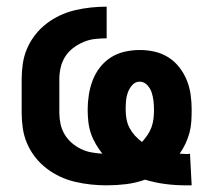

<svg xmlns="http://www.w3.org/2000/svg" viewBox="-20 -548 640 576"><path d="M537 8Q506 8 475.5 4Q445 0 415 -9Q387 1 358 4.5Q329 8 300 8Q276 8 252.5 5.5Q229 3 205.5 -2.5Q182 -8 160.5 -18Q139 -28 120 -42.5Q101 -57 86 -76Q71 -95 61.5 -117Q52 -139 48.5 -162.5Q45 -186 45 -210V-310Q45 -334 48.5 -357.5Q52 -381 61.5 -403Q71 -425 86 -444Q101 -463 120 -477.5Q139 -492 160.5 -502Q182 -512 205.5 -517.5Q229 -523 252.5 -525.5Q276 -528 300 -528V-433Q282 -433 264.5 -431Q247 -429 230.5 -422Q214 -415 199.5 -404Q185 -393 175.5 -378Q166 -363 162 -345.5Q158 -328 158 -310V-210Q158 -193 161.5 -176.5Q165 -160 173.5 -145.5Q182 -131 194.5 -120Q207 -109 222 -101.5Q237 -94 253.5 -91Q270 -88 287 -87Q276 -101 267 -116.5Q258 -132 252.5 -148.5Q247 -165 245 -183Q243 -201 243 -219Q243 -241 246.5 -263.5Q250 -286 258 -307Q266 -328 280 -346Q294 -364 313 -376Q332 -388 354.5 -393Q377 -398 399 -398Q422 -398 444 -393Q466 -388 485 -376Q504 -364 518 -346Q532 -328 540.5 -307Q549 -286 552 -263.5Q555 -241 555 -219Q555 -201 554 -184Q553 -167 548.5 -150Q544 -133 536.5 -117Q529 -101 519 -87Q524 -87 529 -86.5Q534 -86 539 -86Q542 -86 544.5 -86Q547 -86 550 -87L555 8ZM406 -122Q415 -132 422.5 -143Q430 -154 434.5 -166.5Q439 -179 440.5 -192Q442 -205 442 -219Q442 -232 440.5 -245Q439 -258 435 -270.5Q431 -283 421.5 -293Q412 -303 399 -303Q386 -303 377 -293Q368 -283 363.5 -270.5Q359 -258 358 -245Q357 -232 357 -219Q357 -205 359.5 -191Q362 -177 368.5 -164.5Q375 -152 384.5 -141.5Q394 -131 406 -122Z"/></svg>

Font: Iosevka HT Extrabold Extended
Style: Regular
Weight: 800
Width: 7
Monospace: yes
Designer: Belleve Invis
Foundry: Belleve Invis
Version: Version 32.3.0; ttfautohint (v1.8.4)